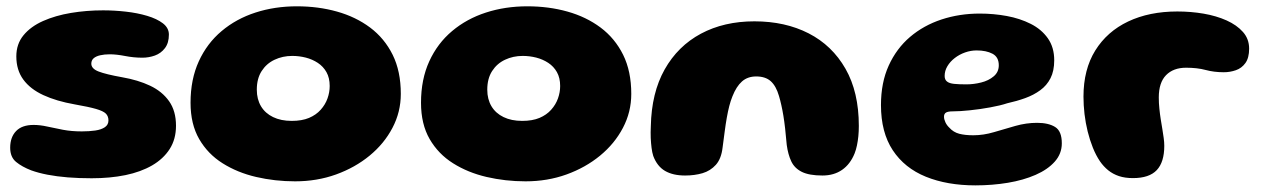

<svg xmlns="http://www.w3.org/2000/svg" viewBox="-20 -532 3908 594"><path d="M263.5 19.5Q224.5 19.5 190 16.8Q155.5 14 127 8.5Q98.5 3 76.5 -5Q48 -16 29.8 -31Q11.5 -46 11.5 -75Q11.5 -107.5 29.8 -126.5Q48 -145.5 84 -145.5Q104 -145.5 126.2 -140.5Q148.5 -135.5 174.8 -130.5Q201 -125.5 233 -125.5Q256 -125.5 274.8 -128.2Q293.5 -131 304.5 -138.5Q315.5 -146 315.5 -159.5Q315.5 -172.5 307.5 -180.5Q299.5 -188.5 277 -195Q254.5 -201.5 211.5 -209Q154.5 -219 114 -237.8Q73.5 -256.5 52 -286Q30.5 -315.5 30.5 -357.5Q30.5 -396 52.8 -423Q75 -450 113.2 -467Q151.5 -484 199.5 -492Q247.5 -500 299 -500Q333.5 -500 369.2 -496Q405 -492 435.2 -483Q465.5 -474 484 -459.8Q502.5 -445.5 502.5 -425Q502.5 -399 490.2 -383Q478 -367 459.2 -360.2Q440.5 -353.5 420.5 -353.5Q393.5 -353.5 366.8 -358.8Q340 -364 319.5 -364Q303 -364 290 -361Q277 -358 269.8 -351.8Q262.5 -345.5 262.5 -335Q262.5 -319.5 285 -310.8Q307.5 -302 358 -293Q407 -284.5 444.5 -266.8Q482 -249 503.2 -218.8Q524.5 -188.5 524.5 -143Q524.5 -101.5 505 -71Q485.5 -40.5 450.5 -20.2Q415.5 0 368 9.8Q320.5 19.5 263.5 19.5Z M893 29Q830.5 29 772.5 15.5Q714.5 2 668.8 -26.8Q623 -55.5 596.2 -101.8Q569.5 -148 569.5 -214Q569.5 -286.5 595 -342.2Q620.5 -398 665.8 -436Q711 -474 770.5 -493.2Q830 -512.5 898.5 -512.5Q964.5 -512.5 1022.5 -496.2Q1080.5 -480 1125 -446.8Q1169.5 -413.5 1194.8 -362.5Q1220 -311.5 1220 -241.5Q1220 -185.5 1194.2 -136.5Q1168.5 -87.5 1123.5 -50.5Q1078.5 -13.5 1019.5 7.8Q960.5 29 893 29ZM882.5 -158Q914 -158 936 -167.2Q958 -176.5 972.2 -192.5Q986.5 -208.5 993.2 -227.5Q1000 -246.5 1000 -266Q1000 -291 990 -308.8Q980 -326.5 963.2 -337.5Q946.5 -348.5 926 -353.8Q905.5 -359 884 -359Q854.5 -359 829.5 -347.2Q804.5 -335.5 789.5 -312.2Q774.5 -289 774.5 -254.5Q774.5 -225 787.5 -203.2Q800.5 -181.5 824.8 -169.8Q849 -158 882.5 -158Z M1606 29Q1543.5 29 1485.5 15.5Q1427.5 2 1381.8 -26.8Q1336 -55.5 1309.2 -101.8Q1282.5 -148 1282.5 -214Q1282.5 -286.5 1308 -342.2Q1333.5 -398 1378.8 -436Q1424 -474 1483.5 -493.2Q1543 -512.5 1611.5 -512.5Q1677.5 -512.5 1735.5 -496.2Q1793.5 -480 1838 -446.8Q1882.5 -413.5 1907.8 -362.5Q1933 -311.5 1933 -241.5Q1933 -185.5 1907.2 -136.5Q1881.5 -87.5 1836.5 -50.5Q1791.5 -13.5 1732.5 7.8Q1673.5 29 1606 29ZM1595.5 -158Q1627 -158 1649 -167.2Q1671 -176.5 1685.2 -192.5Q1699.5 -208.5 1706.2 -227.5Q1713 -246.5 1713 -266Q1713 -291 1703 -308.8Q1693 -326.5 1676.2 -337.5Q1659.5 -348.5 1639 -353.8Q1618.5 -359 1597 -359Q1567.5 -359 1542.5 -347.2Q1517.5 -335.5 1502.5 -312.2Q1487.5 -289 1487.5 -254.5Q1487.5 -225 1500.5 -203.2Q1513.5 -181.5 1537.8 -169.8Q1562 -158 1595.5 -158Z M2099.5 11Q2062 11 2037.5 -3.2Q2013 -17.5 2001 -49.5Q1997.5 -60.5 1995.8 -74.5Q1994 -88.5 1993.2 -105.2Q1992.5 -122 1993.5 -141.5Q1995.5 -244.5 2036.2 -317Q2077 -389.5 2148.5 -427.8Q2220 -466 2314 -466Q2409 -466 2481.8 -428.8Q2554.5 -391.5 2595.8 -319.2Q2637 -247 2637 -142.5Q2637 -125.5 2635.5 -110.5Q2634 -95.5 2631.2 -82.2Q2628.5 -69 2624 -57.5Q2610.5 -24 2585.2 -6.5Q2560 11 2524.5 11Q2483.5 11 2460.8 -0.2Q2438 -11.5 2428 -32.8Q2418 -54 2414 -83.5Q2411.5 -112 2409 -134.2Q2406.5 -156.5 2403.5 -174.5Q2400.5 -192.5 2397.2 -207Q2394 -221.5 2390 -235Q2381 -266 2364.5 -280.8Q2348 -295.5 2319.5 -295.5Q2293 -295.5 2275.5 -280Q2258 -264.5 2246 -234Q2240.5 -220.5 2236.2 -204Q2232 -187.5 2228.5 -167.8Q2225 -148 2222 -125Q2219 -102 2215.5 -75.5Q2211.5 -41 2194.8 -22.2Q2178 -3.5 2153.5 3.8Q2129 11 2099.5 11Z M2997.5 41.5Q2910.5 41.5 2844.5 14.8Q2778.5 -12 2742 -67.2Q2705.5 -122.5 2705.5 -207Q2705.5 -276.5 2729.5 -329.2Q2753.5 -382 2795.5 -417.8Q2837.5 -453.5 2893 -471.8Q2948.5 -490 3011 -490Q3054 -490 3094.8 -482.5Q3135.5 -475 3168.8 -458.2Q3202 -441.5 3221.8 -413.5Q3241.5 -385.5 3241.5 -345.5Q3241.5 -312.5 3230 -290Q3218.5 -267.5 3198.2 -252.8Q3178 -238 3151.8 -228.5Q3125.5 -219 3096 -212.5Q3075 -205.5 3043.5 -199.8Q3012 -194 2980.8 -190.8Q2949.5 -187.5 2928 -187.5Q2913 -187.5 2906.8 -183.8Q2900.5 -180 2900.5 -171Q2900.5 -163 2904.8 -153.8Q2909 -144.5 2917 -137Q2929.5 -123 2947.5 -118.2Q2965.5 -113.5 2991 -113.5Q3022.5 -113.5 3055.2 -123.2Q3088 -133 3121.5 -142.5Q3155 -152 3188.5 -152Q3223.5 -152 3244.2 -139.2Q3265 -126.5 3265 -88.5Q3265 -56.5 3243.2 -32Q3221.5 -7.5 3183.8 9Q3146 25.5 3098 33.5Q3050 41.5 2997.5 41.5ZM2969.5 -271Q2992.5 -271 3015.5 -276.8Q3038.5 -282.5 3054.2 -295.8Q3070 -309 3070 -330Q3070 -355.5 3050.5 -365.8Q3031 -376 3001.5 -376Q2983.5 -376 2965.8 -369.8Q2948 -363.5 2933.8 -352.5Q2919.5 -341.5 2911 -327.2Q2902.5 -313 2902.5 -297Q2902.5 -285.5 2909.8 -279.8Q2917 -274 2932 -272.5Q2947 -271 2969.5 -271Z M3485 19Q3460.5 19 3441.8 12.8Q3423 6.5 3408.5 -5.2Q3394 -17 3383 -33Q3370.5 -51.5 3361 -75.2Q3351.5 -99 3345 -125.2Q3338.5 -151.5 3335.2 -179.2Q3332 -207 3332 -233Q3332 -317 3368.5 -375.8Q3405 -434.5 3470.2 -465.5Q3535.5 -496.5 3622.5 -496.5Q3664 -496.5 3703.5 -489.8Q3743 -483 3774.8 -468.8Q3806.5 -454.5 3825.5 -433Q3844.5 -411.5 3844.5 -381.5Q3844.5 -353 3833 -337Q3821.5 -321 3803.5 -314.8Q3785.5 -308.5 3766 -308.5Q3736 -308.5 3710 -315.5Q3684 -322.5 3649.5 -322.5Q3610 -322.5 3587.5 -299.5Q3565 -276.5 3565 -230.5Q3565 -213 3566.8 -196Q3568.5 -179 3571 -163.2Q3573.5 -147.5 3576 -132.8Q3578.5 -118 3580.2 -105Q3582 -92 3582 -81Q3582 -30.5 3558.8 -5.8Q3535.5 19 3485 19Z"/></svg>

Font: Gluten
Style: Bold
Weight: 700
Designer: Tyler Finck
Foundry: Etcetera Type Company
Version: Version 1.204